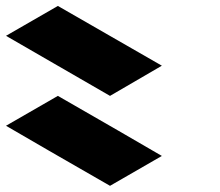

<svg xmlns="http://www.w3.org/2000/svg" viewBox="-20 -719 733 640"><path d="M0 -299.8Q115.2 -232.4 346.7 -99.6Q404.3 -132.8 519.5 -199.2Q404.3 -266.6 172.9 -399.4Q115.2 -366.2 0 -299.8ZM0 -599.6Q115.2 -533.2 346.7 -399.4Q404.3 -432.6 519.5 -500Q404.3 -566.4 172.9 -699.2Q115.2 -666 0 -599.6Z"/></svg>

Font: DreiFraktur
Style: Regular
Weight: 400
Designer: JayCobs
Version: Version 1.2